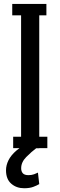

<svg xmlns="http://www.w3.org/2000/svg" viewBox="-20 -769 312 996"><path d="M183.6 -710.9V0H89.4V-710.9ZM43.5 -689.5V-748.5H220.7V-689.5ZM48.3 -0.5V-59.6H225.6V-0.5ZM137.2 -32.2 173.3 -4.4Q142.1 19 116 45.7Q89.8 72.3 89.8 104Q89.8 120.1 98.4 129.9Q106.9 139.6 127.9 139.6Q144 139.6 156.7 135Q169.4 130.4 176.8 126.5L183.6 186Q171.4 193.4 152.6 200.4Q133.8 207.5 105 207.5Q65.4 207.5 38.3 183.8Q11.2 160.2 11.2 114.3Q11.2 87.9 24.2 62Q37.1 36.1 64.9 12.2Q92.8 -11.7 137.2 -32.2Z"/></svg>

Font: Vazirmatn
Style: Regular
Weight: 400
Designer: Saber Rastikerdar
Foundry: Saber Rastikerdar
Version: Version 33.003;September 2, 2022;FontCreator 14.0.0.2862 64-